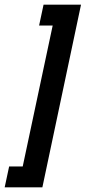

<svg xmlns="http://www.w3.org/2000/svg" viewBox="-48 -760 366 820"><path d="M-28 40 -9 -49H49L177 -651H119L138 -740H298L133 40Z"/></svg>

Font: Raleway SemiBold
Style: Italic
Weight: 600
Italic angle: -12°
Designer: Matt McInerney, Pablo Impallari, Rodrigo Fuenzalida
Foundry: Matt McInerney, Pablo Impallari, Rodrigo Fuenzalida
Version: Version 4.026